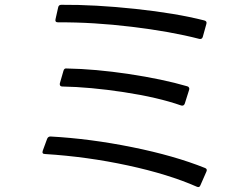

<svg xmlns="http://www.w3.org/2000/svg" viewBox="-20 -765 1040 799"><path d="M810 -603Q690 -634 528.5 -653.5Q367 -673 222 -672Q208 -672 211 -685L222 -734Q224 -745 235 -745Q375 -746 543.5 -728Q712 -710 830 -680Q842 -677 839 -666L824 -612Q821 -601 810 -603ZM734 -326Q637 -360 495.5 -381.5Q354 -403 239 -405Q233 -405 230.5 -408.5Q228 -412 229 -418L244 -470Q247 -482 258 -480Q376 -478 516 -457Q656 -436 759 -406Q764 -405 766.5 -400.5Q769 -396 767 -391L749 -334Q745 -323 734 -326ZM799 12Q681 -40 512 -76.5Q343 -113 168 -124Q153 -124 158 -138L176 -187Q180 -197 190 -197Q355 -188 530.5 -152.5Q706 -117 833 -66Q844 -62 839 -51L814 6Q810 17 799 12Z"/></svg>

Font: LINE Seed JP_TTF Regular
Style: Regular
Weight: 400
Designer: LINE & Fontrix & Fontworks
Version: Version 1.002